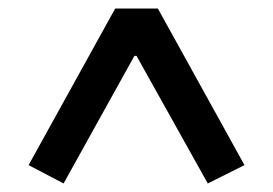

<svg xmlns="http://www.w3.org/2000/svg" viewBox="-20 -718 640 450"><path d="M553 -331 467 -288 300 -587H295L129 -288L47 -331L250 -698H350Z"/></svg>

Font: IBM Plex Sans Medm
Style: Regular
Weight: 500
Designer: Mike Abbink, Paul van der Laan, Pieter van Rosmalen
Foundry: Bold Monday
Version: Version 3.005